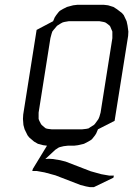

<svg xmlns="http://www.w3.org/2000/svg" viewBox="-20 -604 552 796"><path d="M75.2 -110.8 76.2 -128.9 131.8 -480 200.2 -516.1 207 -532.2 212.9 -541 223.1 -554.2 228 -559.1 241.2 -566.9 257.8 -575.2 283.2 -582 299.8 -584H411.1L428.2 -582L450.2 -575.2L464.8 -565.9L485.8 -549.8L493.2 -541L504.9 -516.1L508.8 -498L512.2 -473.1L511.2 -455.1L455.1 -103L386.2 -67.9L378.9 -50.8L374 -43L362.8 -28.8L358.9 -24.9L346.2 -17.1L328.1 -7.8L303.2 -2L287.1 0H261.2L244.1 2L228 5.9L223.1 7.8L209 17.1L168 55.2L182.1 54.2L198.2 55.2L229 60.1L252 65.9L356 106L399.9 118.2L433.1 124H452.1L450.2 132.8L369.1 171.9H353L336.9 168.9L314 163.1L210 123L165 110.8L132.8 105H113.8L116.2 96.2L174.8 0L159.2 -2L137.2 -7.8L121.1 -17.1L101.1 -34.2L94.2 -43L82 -67.9L77.1 -85.9ZM140.1 -110.8 143.1 -103 149.9 -89.8 152.8 -85.9 163.1 -77.1 169.9 -71.8 178.2 -69.8 193.8 -67.9H320.8L337.9 -69.8L347.2 -71.8L355 -77.1L369.1 -85.9L373 -89.8L382.8 -103L388.2 -110.8L392.1 -120.1L397 -137.2L445.8 -445.8V-463.9V-473.1L442.9 -480L437 -494.1L434.1 -498L422.9 -506.8L416 -511.2L408.2 -513.2L392.1 -516.1H265.1L248 -513.2L240.2 -511.2L231.9 -506.8L217.8 -498L213.9 -494.1L202.1 -480L196.8 -473.1L193.8 -463.9L189 -445.8L140.1 -137.2V-120.1Z"/></svg>

Font: Petahja
Style: Italic
Weight: 400
Designer: T. Christopher White
Version: Version 1.1